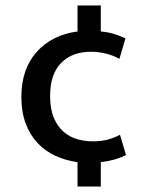

<svg xmlns="http://www.w3.org/2000/svg" viewBox="-20 -660 542 701"><path d="M318 -144Q350 -144 374 -150.5Q398 -157 418 -168L440 -94Q401 -74 348 -68V21H263V-68Q219 -74 181.5 -91.5Q144 -109 116.5 -138.5Q89 -168 73.5 -210Q58 -252 58 -306Q58 -408 114 -470.5Q170 -533 263 -545V-640H348V-545Q391 -542 438 -520L416 -445Q395 -457 368 -464Q341 -471 312 -471Q243 -471 203 -430Q163 -389 163 -310Q163 -262 176.5 -230Q190 -198 212 -179Q234 -160 261.5 -152Q289 -144 318 -144Z"/></svg>

Font: Mukta Mahee Medium
Style: Regular
Weight: 500
Designer: Shuchita Grover, Noopur Datye, Girish Dalvi, Yashodeep Gholap
Foundry: Ek Type
Version: Version 2.538;PS 1.000;hotconv 16.6.51;makeotf.lib2.5.65220;